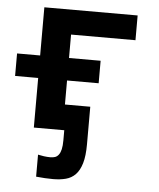

<svg xmlns="http://www.w3.org/2000/svg" viewBox="-51 -540 652 789"><g transform="rotate(5 275.0 -146.0)"><path d="M4.9 -297.4H100.1V-496.1H484.9V-394H219.2V-297.4H349.6V-204.6H219.2V-105.5H323.7V49.3Q323.7 97.7 314.7 127.9Q305.7 158.2 289.3 175Q272.9 191.9 249.5 198Q226.1 204.1 196.8 204.1Q180.7 204.1 163.3 203.1Q146 202.1 127 200.2V109.4Q137.7 111.8 151.6 113.8Q165.5 115.7 178.2 115.7Q189 115.7 197.5 112.8Q206.1 109.9 212.4 101.6Q218.8 93.3 222.2 78.9Q225.6 64.5 225.6 41V0H100.1V-204.6H4.9Z"/></g></svg>

Font: Code New Roman
Style: Bold
Weight: 700
Monospace: yes
Designer: Sam Radian
Foundry: Code New Roman
Version: Version 1.508 October 19, 2014